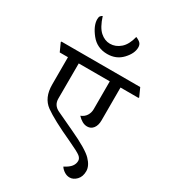

<svg xmlns="http://www.w3.org/2000/svg" viewBox="-261 -1032 1072 1213"><g transform="rotate(30 275.0 -425.5)"><path d="M100.1 -884.8Q100.1 -900.9 105.5 -908Q110.8 -915 120.1 -919.9Q142.6 -848.6 175.3 -819.6Q208 -790.5 246.6 -790.5Q287.6 -790.5 321.3 -819.8Q355 -849.1 370.1 -911.1Q394.5 -900.9 404.3 -889.6Q414.1 -878.4 414.1 -859.4Q414.1 -815.4 371.8 -770.5Q329.6 -725.6 264.2 -725.6Q189.5 -725.6 144.8 -781.7Q100.1 -837.9 100.1 -884.8ZM443.4 -584.5V-345.2Q443.4 -308.6 427 -287.1Q410.6 -265.6 383.3 -265.6Q363.8 -265.6 345.7 -276.1Q327.6 -286.6 312.5 -303.2Q338.9 -313.5 352.1 -334.7Q365.2 -356 365.2 -381.3V-584.5H138.7L138.2 -327.6Q138.2 -279.3 182.9 -258.1Q227.5 -236.8 313.5 -196.8Q443.4 -136.7 481.9 -96.9Q520.5 -57.1 520.5 -18.6Q520.5 22 497.8 45.4Q475.1 68.8 448.2 68.8Q427.7 68.8 409.2 56.9Q390.6 44.9 380.4 28.8Q415 10.7 429.4 -8.1Q443.8 -26.9 443.8 -49.3Q443.8 -67.4 425.8 -81.8Q407.7 -96.2 335 -129.9Q183.6 -199.2 121.8 -244.1Q60.1 -289.1 60.1 -384.3V-584.5H0L-27.3 -645L-24.4 -649.4H549.8L577.1 -588.9L574.2 -584.5Z"/></g></svg>

Font: Sitara
Style: Regular
Weight: 400
Designer: Neelakash Kshetrimayum
Foundry: Neelakash Kshetrimayum
Version: Version 1.000;PS Version 1.000;PS 1.0;hotconv 1.;hotconv 1.0